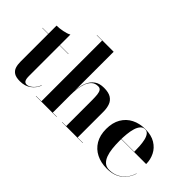

<svg xmlns="http://www.w3.org/2000/svg" viewBox="-75 -1204 1667 1667"><g transform="rotate(45 759.0 -370.0)"><path d="M200 7Q151.5 7 126.8 -9.2Q102 -25.5 93 -53.2Q84 -81 84 -116V-560Q118 -560 158 -567.8Q198 -575.5 224 -590V-83Q224 -45.5 233 -29.8Q242 -14 262 -14Q286.5 -14 314.2 -37.5Q342 -61 358.5 -102L361.5 -101.5Q343 -54 302 -23.5Q261 7 200 7ZM11 -457.5V-460H331V-457.5Z M390 0V-2.5H455.5V-747.5H390V-750H595V-2.5H645.5V0ZM710.5 0V-2.5H760V-317.5Q760 -360 756.8 -387.8Q753.5 -415.5 743.2 -429.5Q733 -443.5 712 -443.5Q675 -443.5 652 -422Q629 -400.5 616.5 -366.8Q604 -333 599.5 -295Q595 -257 595 -223L592.5 -220.5Q592.5 -257.5 597.8 -300.5Q603 -343.5 619.2 -382Q635.5 -420.5 668.8 -445.2Q702 -470 758 -470Q814 -470 845 -450.5Q876 -431 888.2 -396.8Q900.5 -362.5 900.5 -319V-2.5H965.5V0Z M1268 10Q1197.5 10 1142 -17.8Q1086.5 -45.5 1054.5 -99Q1022.5 -152.5 1022.5 -230Q1022.5 -307.5 1053.8 -361Q1085 -414.5 1139.5 -442.2Q1194 -470 1264.5 -470Q1339 -470 1387.8 -440.2Q1436.5 -410.5 1460.2 -362.5Q1484 -314.5 1484 -260H1089.5V-262.5H1335.5Q1335.5 -296 1333.2 -331.5Q1331 -367 1324 -398Q1317 -429 1302.8 -448.2Q1288.5 -467.5 1264.5 -467.5Q1239 -467.5 1222 -448.2Q1205 -429 1195.2 -396.5Q1185.5 -364 1181.5 -323.5Q1177.5 -283 1177.5 -240Q1177.5 -191.5 1182.2 -147.8Q1187 -104 1199.5 -70.2Q1212 -36.5 1234.5 -16.8Q1257 3 1292 3Q1363.5 3 1413.8 -38.8Q1464 -80.5 1482.5 -143H1485Q1465.5 -78 1412 -34Q1358.5 10 1268 10Z"/></g></svg>

Font: Bodoni Moda 72pt
Style: Bold
Weight: 700
Designer: Owen Earl
Foundry: indestructible type
Version: Version 2.004